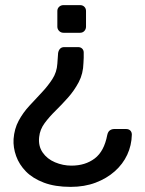

<svg xmlns="http://www.w3.org/2000/svg" viewBox="-20 -540 565 750"><path d="M285 -356Q295 -356 301 -350Q307 -344 307 -335Q307 -325 307 -314.5Q307 -304 306 -294Q305 -252 287.5 -219Q270 -186 245.5 -158.5Q221 -131 196.5 -107Q172 -83 154 -58.5Q136 -34 133 -5Q129 30 146.5 55.5Q164 81 195 94Q226 107 259 107Q313 107 350 79Q387 51 399 -13Q402 -26 409.5 -31Q417 -36 426 -36H473Q483 -36 489 -30Q495 -24 495 -14Q494 28 477 64.5Q460 101 428.5 129Q397 157 353.5 173.5Q310 190 256 190Q195 190 151.5 173.5Q108 157 81.5 130Q55 103 43 69.5Q31 36 33 3Q36 -37 53 -68.5Q70 -100 94.5 -126.5Q119 -153 143 -178.5Q167 -204 184.5 -231Q202 -258 204 -291Q205 -302 205.5 -312Q206 -322 207 -333Q209 -344 215 -350Q221 -356 231 -356ZM293 -520Q303 -520 309.5 -513.5Q316 -507 316 -497V-436Q316 -426 309.5 -419Q303 -412 293 -412H228Q218 -412 211 -419Q204 -426 204 -436V-497Q204 -507 211 -513.5Q218 -520 228 -520Z"/></svg>

Font: Rubik Light
Style: Regular
Weight: 400
Version: Version 2.101